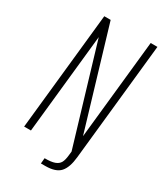

<svg xmlns="http://www.w3.org/2000/svg" viewBox="-229 -908 996 1146"><g transform="rotate(30 269.0 -335.0)"><path d="M250.5 140.6 253.9 102.5Q298.8 103 322.8 94.2Q346.7 85.4 356.9 67.4Q367.2 49.3 370.6 14.2L373.5 -12.2L172.4 -685.1L100.6 0H53.7L138.7 -809.6H182.6L386.7 -126L458.5 -809.6H504.9L419.9 0Q412.6 73.2 382.6 106.9Q352.5 140.6 280.8 140.6Z"/></g></svg>

Font: Oswald
Style: Extra-Light
Weight: 200
Designer: Vernon Adams
Foundry: Vernon Adams
Version: 3.0; ttfautohint (v0.94.23-7a4d-dirty) -l 8 -r 50 -G 200 -x 